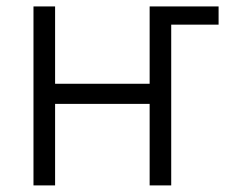

<svg xmlns="http://www.w3.org/2000/svg" viewBox="-20 -562 698 582"><path d="M465.8 -487.3V-542.5H642.6V-487.3ZM450.2 -308.1V-247.1H130.4V-308.1ZM147 -542.5V0H81.5V-542.5ZM499 -542.5V0H433.6V-542.5Z"/></svg>

Font: Inter 16pt Light
Style: Regular
Weight: 300
Version: Version 4.001;git-66647c0bb